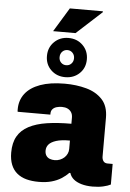

<svg xmlns="http://www.w3.org/2000/svg" viewBox="-63 -1002 718 1059"><g transform="rotate(5 296.5 -472.0)"><path d="M192 12Q154 12 124 4Q94 -4 72 -22Q50 -40 38.5 -68.5Q27 -97 27 -136Q27 -190 47.5 -226Q68 -262 109 -283.5Q150 -305 208.5 -314Q267 -323 344 -323V-356Q344 -375 336 -387Q328 -399 315 -405Q302 -411 284 -411Q269 -411 255 -407Q241 -403 232.5 -393.5Q224 -384 224 -369V-363H43Q42 -367 42 -370Q42 -373 42 -377Q42 -427 70 -463.5Q98 -500 153 -520Q208 -540 289 -540Q353 -540 408 -525Q463 -510 497 -473.5Q531 -437 531 -372V-158Q531 -143 538.5 -132.5Q546 -122 562 -122H590V-8Q575 0 549 6Q523 12 490 12Q455 12 428 4Q401 -4 384.5 -18Q368 -32 362 -52H356Q339 -34 316 -19.5Q293 -5 262.5 3.5Q232 12 192 12ZM269 -115Q285 -115 298.5 -120.5Q312 -126 322 -135Q332 -144 338 -156.5Q344 -169 344 -183V-230Q296 -230 268 -221Q240 -212 227.5 -197.5Q215 -183 215 -163Q215 -146 222.5 -135Q230 -124 242.5 -119.5Q255 -115 269 -115ZM287 -576Q240 -576 208.5 -606.5Q177 -637 177 -684Q177 -731 208.5 -762Q240 -793 287 -793Q335 -793 366.5 -762Q398 -731 398 -684Q398 -637 366.5 -606.5Q335 -576 287 -576ZM287 -642Q304 -642 315.5 -654Q327 -666 327 -684Q327 -702 315.5 -714Q304 -726 287 -726Q270 -726 258.5 -714Q247 -702 247 -683Q247 -665 258.5 -653.5Q270 -642 287 -642ZM199 -823 280 -956H462L464 -952L323 -823Z"/></g></svg>

Font: Archivo SemiCondensed Black
Style: Regular
Weight: 900
Width: 4
Designer: Hector Gatti
Foundry: Omnibus-Type
Version: Version 2.001